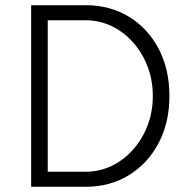

<svg xmlns="http://www.w3.org/2000/svg" viewBox="-20 -720 723 740"><path d="M100 0V-700H309Q404 -700 477 -655.5Q550 -611 591.5 -532Q633 -453 633 -350Q633 -248 591.5 -169Q550 -90 477 -45Q404 0 309 0ZM164 -58H309Q363 -58 410 -80.5Q457 -103 493 -143.5Q529 -184 549 -237Q569 -290 569 -350Q569 -410 549 -463Q529 -516 493 -556.5Q457 -597 410 -619.5Q363 -642 309 -642H164Z"/></svg>

Font: Figtree Light
Style: Regular
Weight: 300
Designer: Erik Kennedy
Foundry: Erik Kennedy
Version: Version 2.001;gftools[0.9.30]